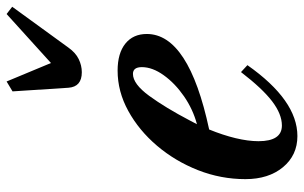

<svg xmlns="http://www.w3.org/2000/svg" viewBox="-190 -721 922 582"><g transform="rotate(-90 271.0 -430.0)"><path d="M149.5 10.5Q91.5 10.5 55.2 -33.2Q19 -77 19 -147Q19 -221.5 46.2 -290.8Q73.5 -360 120.2 -415Q167 -470 225.8 -502.2Q284.5 -534.5 348 -534.5Q400.5 -534.5 429.8 -511Q459 -487.5 459 -446Q459 -319 169.5 -257Q152.5 -215.5 143.2 -177Q134 -138.5 134 -107.5Q134 -36.5 181.5 -36.5Q216 -36.5 254.8 -66Q293.5 -95.5 343.5 -160.5L364.5 -141Q258 10.5 149.5 10.5ZM185.5 -294Q230.5 -306 270 -333.2Q309.5 -360.5 334 -394.8Q358.5 -429 358.5 -461Q358.5 -488 338 -488Q307.5 -488 271.5 -438.8Q235.5 -389.5 197 -316ZM343 -643Q299 -643 296 -683.5L285 -853L315 -871L371 -736.5L519.5 -871L541.5 -854L418 -684Q402.5 -662 383 -652.5Q363.5 -643 343 -643Z"/></g></svg>

Font: Libre Caslon Condensed Bold
Style: Italic
Weight: 700
Italic angle: -22.583°
Designer: Pablo Impallari, Rodrigo Fuenzalida, Katja Schimmel, Ertekin Erdin
Foundry: Pablo Impallari, Rodrigo Fuenzalida
Version: Version 2.000; ttfautohint (v1.8.4.7-5d5b);gftools[0.9.33]